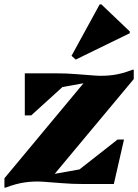

<svg xmlns="http://www.w3.org/2000/svg" viewBox="-28 -831 624 867"><path d="M-8 16V-26L349 -455L254 -438L113 -310H84V-500H219Q275 -500 320 -496Q365 -492 404.5 -489.5Q444 -487 484 -492.5Q524 -498 570 -516H576V-474L219 -46L331 -66L503 -201H532L486 0H352Q296 0 250.5 -4Q205 -8 165 -10.5Q125 -13 85 -7.5Q45 -2 -2 16ZM314 -562 295 -579 422 -811H430L558 -689V-681Z"/></svg>

Font: Platypi ExtraBold
Style: Italic
Weight: 800
Italic angle: -13°
Designer: David Sargent
Foundry: Bolt Cutter Type
Version: Version 1.200; ttfautohint (v1.8.4.7-5d5b)